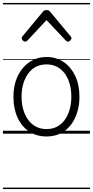

<svg xmlns="http://www.w3.org/2000/svg" viewBox="-20 -905 629 1300"><path d="M295 19Q227 19 176.5 -15Q126 -49 98.5 -109.5Q71 -170 71 -250Q71 -310 87.5 -359Q104 -408 134.5 -444Q165 -480 205.5 -499.5Q246 -519 295 -519Q361 -519 411 -485Q461 -451 489.5 -390.5Q518 -330 518 -250Q518 -203 507.5 -161.5Q497 -120 478 -87Q459 -54 432 -30Q405 -6 370.5 6.5Q336 19 295 19ZM295 -31Q334 -31 364.5 -46.5Q395 -62 417 -91.5Q439 -121 451 -161.5Q463 -202 463 -250Q463 -315 442.5 -364.5Q422 -414 384.5 -441.5Q347 -469 295 -469Q256 -469 225 -453.5Q194 -438 172 -408.5Q150 -379 138 -339Q126 -299 126 -250Q126 -186 146.5 -136.5Q167 -87 205 -59Q243 -31 295 -31ZM150 -623Q142 -623 134.5 -631Q127 -639 127 -647Q127 -649 128 -652Q129 -655 132 -659L270 -825Q275 -831 280.5 -834Q286 -837 295 -837Q304 -837 309.5 -834Q315 -831 320 -825L458 -659Q462 -655 463 -652Q464 -649 464 -647Q464 -639 456 -631Q448 -623 440 -623Q435 -623 431.5 -625.5Q428 -628 424 -632L295 -769L167 -632Q163 -628 159 -625.5Q155 -623 150 -623ZM0 365H589V375H0ZM0 -20H589V0H0ZM0 -505H589V-500H0ZM0 -885H589V-875H0Z"/></svg>

Font: Playwrite IT Moderna Guides
Style: Regular
Weight: 400
Designer: Veronika Burian, José Scaglione
Foundry: TypeTogether
Version: Version 1.003